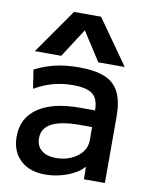

<svg xmlns="http://www.w3.org/2000/svg" viewBox="-88 -855 730 930"><g transform="rotate(10 276.5 -390.0)"><path d="M199 10Q121 10 76 -32.5Q31 -75 31 -148Q31 -239 103 -288.5Q175 -338 308 -338H383Q383 -394 354.5 -417Q326 -440 257 -440Q207 -440 161.5 -428Q116 -416 69 -389L55 -481Q103 -506 155.5 -518Q208 -530 270 -530Q350 -530 398.5 -510Q447 -490 469 -445Q491 -400 491 -327V0H388L387 -60H385Q358 -29 305.5 -9.5Q253 10 199 10ZM237 -78Q277 -78 310.5 -93Q344 -108 363.5 -133Q383 -158 383 -189V-256H323Q231 -256 185 -232Q139 -208 139 -159Q139 -121 164.5 -99.5Q190 -78 237 -78ZM46 -570 200 -790H333L488 -570H358L268 -710H266L176 -570Z"/></g></svg>

Font: M PLUS 2 Thin Medium
Style: Regular
Weight: 500
Version: Version 1.001